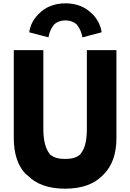

<svg xmlns="http://www.w3.org/2000/svg" viewBox="-20 -1114 785 1156"><path d="M303 -962V-963L304 -965C319 -980 343 -991 374 -991C403 -991 427 -981 444 -965L445 -963V-962C467 -935 474 -903 476 -889L590 -919L592 -920C587 -958 568 -995 542 -1024L534 -1031C497 -1070 442 -1094 374 -1094C306 -1094 251 -1070 214 -1031L207 -1024C181 -996 162 -963 156 -920L158 -919L272 -889C274 -901 279 -932 303 -962ZM504 -812 503 -811V-338C503 -267 491 -219 466 -189V-188L465 -186C442 -165 412 -157 372 -157C334 -157 303 -164 279 -186L278 -188V-189C255 -218 241 -266 241 -338V-811L240 -812H64L63 -811V-283C63 -188 87 -117 134 -67H135L145 -58H146C196 -6 271 22 372 22C473 22 548 -6 598 -58L605 -65C654 -114 681 -186 681 -283V-811L680 -812Z"/></svg>

Font: Hussar Woodtype
Style: SeBd
Weight: 900
Foundry: Cannot Into Space Fonts
Version: Version 1.07